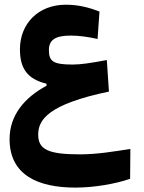

<svg xmlns="http://www.w3.org/2000/svg" viewBox="-20 -496 626 832"><path d="M306.6 316.9C389.2 316.9 481.9 300.3 543.9 278.8L544.9 149.4C479 159.7 400.9 172.9 326.2 172.9C188 172.9 145.5 151.4 145.5 87.4C145.5 23.9 187 -43.9 452.1 -99.1L442.9 -235.8C372.1 -222.7 330.6 -216.3 294.9 -216.3C211.4 -216.3 191.9 -229.5 191.9 -278.8C191.9 -323.2 219.7 -341.8 286.6 -341.8C324.7 -341.8 363.3 -335.9 402.8 -327.1L411.1 -445.8C366.2 -463.4 320.3 -475.6 265.1 -475.6C146.5 -475.6 66.4 -394 66.4 -282.2C66.4 -201.2 97.2 -153.3 181.6 -133.3V-124.5C85.9 -72.8 21.5 3.4 21.5 106.9C21.5 263.2 145.5 316.9 306.6 316.9Z"/></svg>

Font: CaskaydiaCove Nerd Font
Style: Bold
Weight: 700
Designer: Aaron Bell
Foundry: Saja Typeworks
Version: Version 2111.1;Nerd Fonts 2.3.0